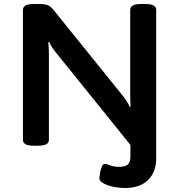

<svg xmlns="http://www.w3.org/2000/svg" viewBox="-20 -722 890 954"><path d="M603 212Q573 212 543.5 206Q514 200 494 189Q474 178 474 165Q474 156 477 138.5Q480 121 486 106.5Q492 92 500 92Q509 92 527 99.5Q545 107 571 107Q601 107 614.5 96Q628 85 628 54V-2L257 -462Q249 -471 239.5 -485.5Q230 -500 224 -514L220 -513Q223 -486 223 -451V-27Q223 -13 210.5 -5.5Q198 2 169 2H148Q119 2 106.5 -5.5Q94 -13 94 -27V-673Q94 -687 106.5 -694.5Q119 -702 148 -702H179Q202 -702 216.5 -696.5Q231 -691 245 -674L591 -245Q600 -234 609.5 -219Q619 -204 625 -191L629 -192Q628 -206 627.5 -220.5Q627 -235 627 -253V-673Q627 -687 639.5 -694.5Q652 -702 681 -702H703Q731 -702 743.5 -694.5Q756 -687 756 -673V64Q756 134 715 173Q674 212 603 212Z"/></svg>

Font: Asap Expanded SemiBold
Style: Regular
Weight: 600
Width: 7
Designer: Pablo Cosgaya
Foundry: Omnibus-Type
Version: Version 3.001; ttfautohint (v1.8.4.7-5d5b)